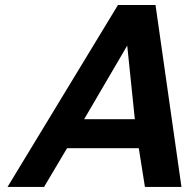

<svg xmlns="http://www.w3.org/2000/svg" viewBox="-20 -742 749 762"><path d="M700.2 0H555.2L530.8 -153.8H246.1L154.8 0H9.8L448.2 -722.2H597.2ZM515.1 -269 484.9 -561 314 -269Z"/></svg>

Font: Perun
Style: Bold Italic
Weight: 700
Italic angle: -12°
Foundry: Copyright (c) Stefan Peev, Context Ltd, 2016
Version: Version 001.000